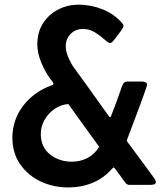

<svg xmlns="http://www.w3.org/2000/svg" viewBox="-20 -803 728 834"><path d="M531.7 -189Q560.5 -149.9 589.8 -110.8Q619.1 -71.8 647.5 -32.2Q650.4 -28.3 653.6 -22.9Q656.7 -17.6 656.7 -12.2Q656.7 -3.4 647.5 -1.7Q638.2 0 631.8 0H541.5Q532.2 0 525.9 -7.8Q522.9 -10.7 515.4 -21.5Q507.8 -32.2 498.8 -44.9Q489.7 -57.6 482.7 -66.7Q475.6 -75.7 473.6 -75.7Q472.2 -75.7 468.8 -72.3Q431.6 -29.3 382.3 -9Q333 11.2 276.4 11.2Q212.4 11.2 157 -14.6Q101.6 -40.5 67.6 -89.4Q33.7 -138.2 33.7 -206.5V-209Q35.6 -275.9 70.3 -328.9Q105 -381.8 162.6 -413.6Q173.8 -419.9 184.8 -424.6Q195.8 -429.2 207.5 -433.6Q212.4 -435.5 212.4 -439Q212.4 -442.4 206.8 -449.7Q201.2 -457 198.7 -460Q176.3 -490.7 159.2 -531.5Q142.1 -572.3 142.1 -610.8Q142.1 -662.6 166.5 -701.2Q190.9 -739.7 231.9 -761.2Q272.9 -782.7 322.8 -782.7Q374.5 -782.7 425.5 -762.5Q476.6 -742.2 510.7 -702.6Q516.6 -695.8 516.6 -690.4Q516.6 -685.1 507.3 -671.6Q498 -658.2 487.5 -645Q477.1 -631.8 473.1 -626.5Q470.2 -623 466.6 -619.6Q462.9 -616.2 458 -616.2Q450.7 -616.2 433.8 -631.6Q417 -647 393.1 -662.1Q369.1 -677.2 340.3 -677.2Q308.1 -677.2 286.9 -655.8Q265.6 -634.3 265.6 -602.1Q265.6 -580.6 276.1 -555.4Q286.6 -530.3 298.8 -512.7Q314.5 -490.2 331.1 -468Q347.7 -445.8 363.8 -422.9Q385.7 -392.1 408 -360.8Q430.2 -329.6 452.6 -298.8Q455.6 -294.4 458 -294.4Q460.4 -294.4 461.4 -296.6Q462.4 -298.8 462.9 -300.3Q472.7 -324.2 481.2 -348.1Q489.7 -372.1 498.5 -396Q502.4 -405.8 505.6 -416Q508.8 -426.3 513.2 -435.5Q519 -448.7 531.7 -448.7H597.7Q605.5 -448.7 612.1 -446Q618.7 -443.4 618.7 -434.1Q618.7 -431.2 610.8 -408.7Q603 -386.2 591.1 -353.8Q579.1 -321.3 566.4 -287.8Q553.7 -254.4 543.9 -228.5Q534.2 -202.6 531.2 -194.3ZM410.6 -165.5Q377 -211.9 343.5 -258.3Q310.1 -304.7 276.9 -351.1Q244.1 -348.6 217 -329.8Q189.9 -311 173.6 -282.5Q157.2 -253.9 157.2 -221.2Q157.2 -163.6 197.5 -132.1Q237.8 -100.6 292 -100.6Q329.1 -100.6 360.4 -116.9Q391.6 -133.3 410.6 -165.5Z"/></svg>

Font: Belanosima
Style: Regular
Weight: 400
Designer: The DocRepair Project, Santiago Orozco
Foundry: Google
Version: Version 2.000